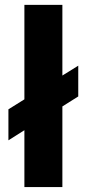

<svg xmlns="http://www.w3.org/2000/svg" viewBox="-20 -760 354 780"><path d="M297.9 -368.2 233.4 -327.6V0H79.1V-231L14.2 -189.9V-315.9L79.1 -356.4V-740.2H233.4V-453.1L297.9 -493.2Z"/></svg>

Font: Selawik
Style: Bold
Weight: 700
Designer: Aaron Bell
Foundry: Microsoft Corporation
Version: Version 1.01